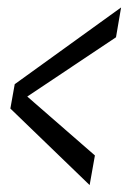

<svg xmlns="http://www.w3.org/2000/svg" viewBox="-20 -508 353 528"><path d="M226.5 1 8.5 -209.5 20.5 -276.5 313 -487.5 299 -405.5 55 -242.5 241 -80.5Z"/></svg>

Font: Anybody
Style: Italic
Weight: 400
Italic angle: -10°
Designer: Tyler Finck
Foundry: Etcetera Type Company
Version: Version 1.010; ttfautohint (v1.8.3) -l 8 -r 50 -G 200 -x 14 